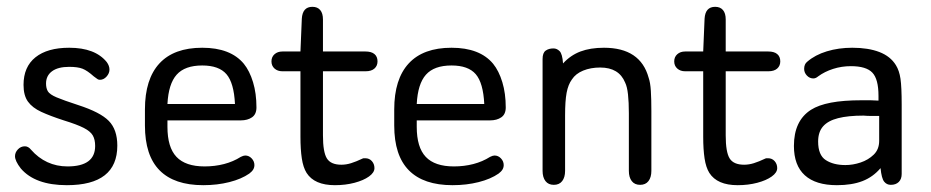

<svg xmlns="http://www.w3.org/2000/svg" viewBox="-20 -533 2729 563"><path d="M176 10Q324 10 324 -106Q324 -153 299 -178.5Q274 -204 209 -225Q166 -239 146 -247.5Q126 -256 120.5 -265Q115 -274 115 -288Q115 -311 132.5 -324Q150 -337 183 -337Q208 -337 222 -331.5Q236 -326 255 -309Q263 -303 266 -301Q269 -299 273 -299Q284 -299 292.5 -308.5Q301 -318 301 -329Q301 -340 293 -351Q259 -393 183 -393Q119 -393 84 -365Q49 -337 49 -284Q49 -253 62 -235Q75 -217 101 -205Q127 -193 167 -180Q206 -168 225.5 -158Q245 -148 252 -136Q259 -124 259 -105Q259 -45 178 -45Q146 -45 119 -57.5Q92 -70 71 -94Q67 -99 62.5 -101.5Q58 -104 53 -104Q41 -104 32.5 -95Q24 -86 24 -75Q24 -61 41 -39Q83 10 176 10Z M471 -180H686Q706 -180 719 -189Q732 -198 732 -218Q732 -259 722 -292Q712 -325 695 -346Q656 -393 573 -393Q490 -393 447.5 -347Q405 -301 405 -212V-165Q405 -77 448 -33.5Q491 10 576 10Q617 10 652.5 1Q688 -8 711 -24Q719 -30 722.5 -36Q726 -42 726 -49Q726 -60 718 -68.5Q710 -77 699 -77Q694 -77 686 -73Q664 -59 637 -52Q610 -45 580 -45Q524 -45 497.5 -73Q471 -101 471 -161ZM669 -228H471Q474 -287 498 -314Q522 -341 573 -341Q622 -341 644 -315.5Q666 -290 669 -228Z M861 -324V-132Q861 -95 865 -68.5Q869 -42 879 -26Q902 10 962 10Q993 10 1019.5 3Q1046 -4 1062 -15.5Q1078 -27 1078 -40Q1078 -52 1070.5 -60.5Q1063 -69 1051 -69Q1049 -69 1047 -69Q1045 -69 1043 -68Q1024 -59 1009.5 -54.5Q995 -50 981 -50Q950 -50 938.5 -68.5Q927 -87 927 -136V-324H1052Q1069 -324 1078 -332Q1087 -340 1087 -353Q1087 -367 1078 -374.5Q1069 -382 1052 -382H927V-476Q927 -494 919 -503.5Q911 -513 896 -513Q867 -513 865 -478L861 -382H808Q794 -382 785 -374Q776 -366 776 -353Q776 -340 785 -332Q794 -324 808 -324Z M1202 -180H1417Q1437 -180 1450 -189Q1463 -198 1463 -218Q1463 -259 1453 -292Q1443 -325 1426 -346Q1387 -393 1304 -393Q1221 -393 1178.5 -347Q1136 -301 1136 -212V-165Q1136 -77 1179 -33.5Q1222 10 1307 10Q1348 10 1383.5 1Q1419 -8 1442 -24Q1450 -30 1453.5 -36Q1457 -42 1457 -49Q1457 -60 1449 -68.5Q1441 -77 1430 -77Q1425 -77 1417 -73Q1395 -59 1368 -52Q1341 -45 1311 -45Q1255 -45 1228.5 -73Q1202 -101 1202 -161ZM1400 -228H1202Q1205 -287 1229 -314Q1253 -341 1304 -341Q1353 -341 1375 -315.5Q1397 -290 1400 -228Z M1631 -347Q1629 -375 1621 -383Q1613 -391 1603 -391Q1589 -391 1580 -384.5Q1571 -378 1571 -360V-32Q1571 -13 1579.5 -2Q1588 9 1604 9Q1620 9 1628.5 -2Q1637 -13 1637 -32V-195Q1637 -237 1641.5 -261Q1646 -285 1657 -300Q1668 -317 1690 -326Q1712 -335 1740 -335Q1795 -335 1813 -291Q1819 -279 1821.5 -256Q1824 -233 1824 -201V-32Q1824 -13 1832.5 -2Q1841 9 1857 9Q1873 9 1881.5 -2Q1890 -13 1890 -32V-207Q1890 -242 1888.5 -266.5Q1887 -291 1882 -305Q1858 -393 1751 -393Q1711 -393 1682 -382Q1653 -371 1631 -347Z M2042 -324V-132Q2042 -95 2046 -68.5Q2050 -42 2060 -26Q2083 10 2143 10Q2174 10 2200.5 3Q2227 -4 2243 -15.5Q2259 -27 2259 -40Q2259 -52 2251.5 -60.5Q2244 -69 2232 -69Q2230 -69 2228 -69Q2226 -69 2224 -68Q2205 -59 2190.5 -54.5Q2176 -50 2162 -50Q2131 -50 2119.5 -68.5Q2108 -87 2108 -136V-324H2233Q2250 -324 2259 -332Q2268 -340 2268 -353Q2268 -367 2259 -374.5Q2250 -382 2233 -382H2108V-476Q2108 -494 2100 -503.5Q2092 -513 2077 -513Q2048 -513 2046 -478L2042 -382H1989Q1975 -382 1966 -374Q1957 -366 1957 -353Q1957 -340 1966 -332Q1975 -324 1989 -324Z M2556 -238Q2541 -239 2532.5 -239Q2524 -239 2518.5 -239Q2513 -239 2507 -239Q2453 -239 2416.5 -232Q2380 -225 2358 -211Q2308 -179 2308 -105Q2308 -48 2340 -19Q2372 10 2434 10Q2478 10 2509 -2Q2540 -14 2562 -40Q2565 -10 2572.5 -0.5Q2580 9 2592 9Q2607 9 2615.5 0.5Q2624 -8 2624 -23V-226Q2624 -278 2620.5 -302Q2617 -326 2607 -342Q2591 -368 2558.5 -380.5Q2526 -393 2479 -393Q2439 -393 2404.5 -382.5Q2370 -372 2347 -352Q2338 -345 2338 -331Q2338 -320 2346 -311.5Q2354 -303 2365 -303Q2372 -303 2379 -309Q2398 -323 2423 -331Q2448 -339 2475 -339Q2520 -339 2538 -320Q2556 -301 2556 -252ZM2558 -193V-120Q2558 -95 2542 -79.5Q2526 -64 2503.5 -56.5Q2481 -49 2459 -49Q2424 -49 2401.5 -63.5Q2379 -78 2379 -118Q2379 -146 2393.5 -162.5Q2408 -179 2437.5 -186.5Q2467 -194 2512 -194Q2523 -193 2535 -193Q2547 -193 2558 -193Z"/></svg>

Font: Beiruti
Style: Regular
Weight: 400
Designer: Arlette Boutros
Foundry: Boutros
Version: Version 1.41